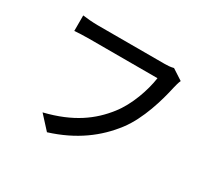

<svg xmlns="http://www.w3.org/2000/svg" viewBox="-147 -943 1294 1202"><g transform="rotate(30 500.0 -342.5)"><path d="M873 -665 796 -715C774 -709 749 -708 732 -708C682 -708 312 -708 247 -708C214 -708 167 -712 139 -716V-604C164 -606 204 -608 247 -608C312 -608 679 -608 738 -608C725 -516 682 -388 613 -301C531 -196 418 -111 222 -63L308 31C490 -26 615 -121 706 -240C787 -346 833 -505 855 -607C860 -627 865 -649 873 -665Z"/></g></svg>

Font: Noto Sans CJK SC Medium
Style: Regular
Weight: 500
Designer: Ryoko NISHIZUKA 西塚涼子 (kana, bopomofo & ideographs); Paul D. Hunt (Latin, Greek & Cyrillic); Sandoll Communications 산돌커뮤니
Foundry: Adobe
Version: Version 2.004;hotconv 1.0.118;makeotfexe 2.5.65603